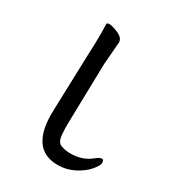

<svg xmlns="http://www.w3.org/2000/svg" viewBox="-127 -546 560 623"><g transform="rotate(30 153.0 -234.0)"><path d="M184 6Q78 6 84 -143L91 -364Q94 -418 92 -470Q93 -474 101.5 -474Q110 -474 124 -469Q155 -458 157 -443V-442L158 -440L151 -353L146 -135Q145 -109 147.5 -83.5Q150 -58 167 -52.5Q184 -47 200 -47Q246 -47 276 -72Q291 -84 299 -84Q305 -84 306 -73.5Q307 -63 290 -43Q273 -23 244.5 -8.5Q216 6 184 6Z"/></g></svg>

Font: LXGW WenKai Lite Light
Style: Regular
Weight: 300
Designer: LXGW / Fontworks Inc.
Foundry: LXGW / Fontworks Inc.
Version: Version 1.511; March 25, 2025